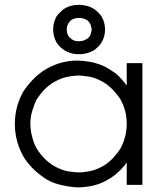

<svg xmlns="http://www.w3.org/2000/svg" viewBox="-20 -775 699 813"><path d="M314.5 -545.9Q311.5 -545.9 307.6 -545.9Q304.7 -545.9 301.8 -545.9Q289.1 -546.9 278.3 -550.8Q267.6 -553.7 256.8 -559.6Q245.1 -566.4 236.3 -575.2Q226.6 -584 219.7 -594.7Q205.1 -620.1 205.1 -650.4Q205.1 -680.7 219.7 -706.1Q226.6 -715.8 235.4 -723.6Q243.2 -732.4 252.9 -738.3Q262.7 -744.1 272.5 -748Q282.2 -751 293 -752.9Q295.9 -752.9 298.8 -753.9Q301.8 -753.9 303.7 -753.9Q304.7 -753.9 308.6 -753.9Q312.5 -754.9 314.5 -754.9Q330.1 -753.9 344.7 -751Q359.4 -748 373 -740.2Q384.8 -733.4 393.6 -724.6Q402.3 -716.8 410.2 -705.1Q424.8 -679.7 424.8 -649.4Q424.8 -619.1 409.2 -593.8Q403.3 -584 394.5 -576.2Q386.7 -568.4 377 -561.5Q364.3 -554.7 351.6 -550.8Q338.9 -546.9 325.2 -545.9Q325.2 -545.9 320.3 -545.9Q315.4 -545.9 314.5 -545.9ZM314.5 -600.6Q322.3 -600.6 330.1 -602.5Q337.9 -603.5 344.7 -608.4Q350.6 -611.3 354.5 -615.2Q358.4 -619.1 361.3 -624Q365.2 -630.9 366.2 -638.7Q368.2 -646.5 368.2 -650.4Q368.2 -650.4 368.2 -651.4Q368.2 -652.3 368.2 -652.3Q367.2 -659.2 365.2 -665Q364.3 -670.9 360.4 -676.8Q357.4 -681.6 353.5 -685.5Q349.6 -689.5 343.8 -692.4Q335 -697.3 325.2 -698.2Q316.4 -699.2 314.5 -699.2Q306.6 -699.2 298.8 -697.3Q292 -696.3 285.2 -692.4Q280.3 -689.5 276.4 -685.5Q272.5 -680.7 269.5 -675.8Q262.7 -664.1 262.7 -649.4Q262.7 -634.8 269.5 -623Q272.5 -618.2 276.4 -614.3Q281.2 -610.4 286.1 -607.4Q291 -604.5 295.9 -602.5Q301.8 -601.6 307.6 -600.6Q311.5 -600.6 312.5 -600.6Q314.5 -600.6 314.5 -600.6ZM516.6 -413.1Q516.6 -419.9 516.6 -427.7Q516.6 -434.6 516.6 -441.4Q516.6 -450.2 516.6 -460Q516.6 -468.8 516.6 -477.5Q516.6 -485.4 516.6 -492.2Q516.6 -500 516.6 -507.8Q518.6 -507.8 520.5 -507.8Q522.5 -507.8 524.4 -507.8Q526.4 -507.8 528.3 -507.8Q529.3 -507.8 531.2 -507.8Q535.2 -507.8 539.1 -507.8Q543 -507.8 547.9 -507.8Q551.8 -507.8 555.7 -507.8Q559.6 -507.8 563.5 -507.8Q568.4 -507.8 573.2 -507.8Q578.1 -507.8 583 -507.8Q583 -505.9 583 -503.9Q583 -502 583 -500Q583 -443.4 583 -386.7Q583 -329.1 583 -272.5Q583 -233.4 583 -194.3Q583 -155.3 583 -116.2Q583 -85.9 583 -54.7Q583 -23.4 583 7.8Q581.1 7.8 579.1 7.8Q577.1 7.8 575.2 7.8Q569.3 7.8 563.5 7.8Q557.6 7.8 551.8 7.8Q547.9 7.8 543.9 7.8Q540 7.8 536.1 7.8Q531.2 7.8 526.4 7.8Q521.5 7.8 516.6 7.8Q516.6 5.9 516.6 3.9Q516.6 2 516.6 0Q516.6 -12.7 516.6 -25.4Q516.6 -38.1 516.6 -51.8Q516.6 -60.5 516.6 -69.3Q516.6 -78.1 516.6 -86.9Q505.9 -71.3 493.2 -58.6Q481.4 -45.9 466.8 -34.2Q451.2 -21.5 433.6 -12.7Q417 -2.9 398.4 3.9Q369.1 13.7 346.7 15.6Q324.2 18.6 309.6 18.6Q273.4 16.6 241.2 8.8Q208 2 176.8 -15.6Q149.4 -33.2 126 -54.7Q103.5 -76.2 85 -102.5Q44.9 -167 43 -243.2Q43 -247.1 43 -251Q43 -322.3 77.1 -384.8Q94.7 -412.1 116.2 -434.6Q137.7 -458 164.1 -475.6Q197.3 -497.1 233.4 -507.8Q269.5 -518.6 309.6 -518.6Q334 -517.6 358.4 -513.7Q381.8 -509.8 405.3 -501Q423.8 -494.1 440.4 -483.4Q457 -473.6 472.7 -461.9Q484.4 -451.2 495.1 -439.5Q505.9 -427.7 515.6 -414.1Q516.6 -414.1 516.6 -414.1Q516.6 -413.1 516.6 -413.1ZM108.4 -250Q108.4 -246.1 109.4 -242.2Q109.4 -238.3 109.4 -234.4Q111.3 -210.9 118.2 -188.5Q124 -166 135.7 -145.5Q150.4 -122.1 168.9 -103.5Q187.5 -85 210 -71.3Q244.1 -52.7 273.4 -48.8Q302.7 -44.9 313.5 -44.9Q343.8 -45.9 371.1 -52.7Q398.4 -60.5 424.8 -77.1Q445.3 -90.8 460.9 -108.4Q477.5 -126 490.2 -146.5Q516.6 -195.3 516.6 -251Q516.6 -307.6 489.3 -355.5Q474.6 -377.9 456.1 -396.5Q438.5 -415 415 -428.7Q381.8 -447.3 353.5 -451.2Q324.2 -455.1 313.5 -455.1Q282.2 -454.1 254.9 -447.3Q227.5 -439.5 201.2 -422.9Q180.7 -409.2 164.1 -391.6Q148.4 -374 134.8 -353.5Q126 -335.9 117.2 -307.6Q108.4 -279.3 108.4 -250Z"/></svg>

Font: LeFont
Style: Light
Weight: 300
Designer: Leryon MEDIA
Version: Version 1.0